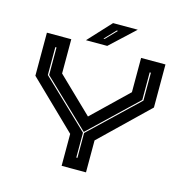

<svg xmlns="http://www.w3.org/2000/svg" viewBox="-120 -963 1049 1077"><g transform="rotate(15 404.0 -424.0)"><path d="M333 0V-185.5L60 -450V-700H201.5V-501L404 -305.5L607 -501V-700H748.5V-450L474.5 -185.5V0ZM400.5 -66H407V-210.5L681.5 -472V-634H674.5V-474L404.5 -216.5H403L133.5 -474V-634H126.5V-472L400.5 -210.5ZM282.5 -716 404.5 -848H548L406 -716ZM375 -750H382L442.5 -813H435Z"/></g></svg>

Font: Tourney Expanded ExtraBold
Style: Regular
Weight: 800
Width: 7
Designer: Tyler Finck
Foundry: Etcetera Type Co
Version: Version 1.010; ttfautohint (v1.8.3)